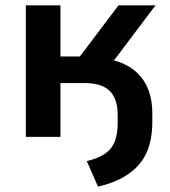

<svg xmlns="http://www.w3.org/2000/svg" viewBox="-20 -514 638 721"><path d="M348 187 306 91Q351 80 376 62Q401 44 411.5 16Q422 -12 422 -54V-81Q422 -144 391.5 -173Q361 -202 299 -202H207V0H77V-494H207V-302H280L425 -494H564L377 -246L324 -297Q396 -297 447 -273Q498 -249 525 -202.5Q552 -156 552 -87V-55Q552 -11 542 27Q532 65 509 95.5Q486 126 446.5 149.5Q407 173 348 187Z"/></svg>

Font: Nunito Sans 10pt
Style: Bold
Weight: 700
Designer: Vernon Adams
Foundry: Vernon Adams
Version: Version 3.101;gftools[0.9.27]